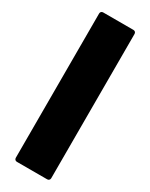

<svg xmlns="http://www.w3.org/2000/svg" viewBox="-187 -739 609 779"><g transform="rotate(30 118.0 -350.0)"><path d="M47 0H189C196 0 201 -5 201 -12V-688C201 -695 196 -700 189 -700H47C40 -700 35 -695 35 -688V-12C35 -5 40 0 47 0Z"/></g></svg>

Font: Barlow Condensed ExtraBold
Style: Regular
Weight: 800
Width: 3
Designer: Jeremy Tribby
Foundry: Tribby Type
Version: Version 1.422;hotconv 1.0.109;makeotfexe 2.5.65596